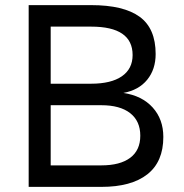

<svg xmlns="http://www.w3.org/2000/svg" viewBox="-20 -730 720 750"><path d="M92 0V-710H336Q463 -710 525.5 -664.5Q588 -619 588 -519Q588 -459 555 -418.5Q522 -378 462 -367Q535 -356 576.5 -310Q618 -264 618 -195Q618 -98 555.5 -49Q493 0 376 0ZM178 -84H376Q449 -84 488.5 -113.5Q528 -143 528 -200Q528 -257 488.5 -288Q449 -319 376 -319H178ZM178 -403H336Q414 -403 456 -432Q498 -461 498 -515Q498 -626 336 -626H178Z"/></svg>

Font: Geist
Style: Regular
Weight: 400
Designer: Basement.studio, Andrés Briganti, Mateo Zaragoza
Foundry: Basement.studio, Vercel, Andrés Briganti, Guido Ferreyra, Mateo Zaragoza
Version: Version 1.401